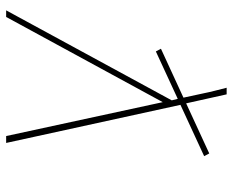

<svg xmlns="http://www.w3.org/2000/svg" viewBox="-88 -688 775 640"><g transform="rotate(90 300.0 -367.5)"><path d="M14 0 314 -552 309 -572 151 -499 142 -516 305 -591 291 -656Q287 -676 282 -695.5Q277 -715 272 -735H294L324 -600L491 -677L500 -660L329 -581L456 0H433L320 -522L36 0Z"/></g></svg>

Font: Iosevka Thin Extended
Style: Italic
Weight: 100
Width: 7
Italic angle: -9°
Monospace: yes
Designer: Belleve Invis
Foundry: Belleve Invis
Version: Version 32.5.0; ttfautohint (v1.8.4)